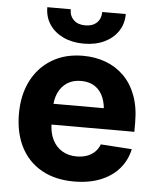

<svg xmlns="http://www.w3.org/2000/svg" viewBox="-54 -801 704 858"><g transform="rotate(5 298.0 -372.0)"><path d="M309.2 10.5Q225.3 10.5 164.4 -23.6Q103.5 -57.7 71 -120.8Q38.5 -183.9 38.5 -270.3Q38.5 -354.6 70.9 -418.1Q103.4 -481.6 162.6 -517.2Q221.8 -552.7 302 -552.7Q356.2 -552.7 403 -535.5Q449.8 -518.3 485 -483.7Q520.1 -449.2 539.7 -397.3Q559.4 -345.3 559.4 -275.6V-234.2H98.6V-327.5H486.1L415.6 -303.1Q415.6 -344.9 402.9 -375.5Q390.2 -406.2 365.2 -423.1Q340.2 -440 303.1 -440Q266 -440 240.2 -423Q214.5 -406 201 -376.5Q187.5 -347.1 187.5 -309V-243Q187.5 -198.8 203 -167.3Q218.5 -135.7 246.5 -118.9Q274.5 -102.1 311.5 -102.1Q336.6 -102.1 357.2 -109.3Q377.7 -116.5 392.6 -130.7Q407.4 -144.8 415 -165.2L554.7 -155.9Q544 -105.5 511.7 -68Q479.3 -30.6 428 -10Q376.7 10.5 309.2 10.5ZM299.3 -607Q247.3 -607 207.6 -625.8Q167.8 -644.6 145.6 -677.8Q123.4 -711 123.4 -755.1H228.5Q228.5 -724.8 247.6 -706.8Q266.6 -688.9 299.4 -688.9Q331.6 -688.9 350.7 -706.8Q369.7 -724.8 369.7 -755.1H475.4Q475.4 -711 453.1 -677.8Q430.9 -644.6 391.4 -625.8Q351.9 -607 299.3 -607Z"/></g></svg>

Font: GitLab Sans
Style: Regular
Weight: 400
Designer: Rasmus Andersson
Foundry: Modifications by GitLab B.V., manufactured by rsms
Version: Version 4.000;git-c8fb6b7